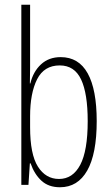

<svg xmlns="http://www.w3.org/2000/svg" viewBox="-20 -780 472 810"><path d="M107 -494Q107 -477 106.5 -459.5Q106 -442 106 -428H108Q120 -478 153 -508.5Q186 -539 236 -539Q312 -539 350 -470.5Q388 -402 388 -269Q388 -131 348 -60.5Q308 10 233 10Q185 10 155 -17.5Q125 -45 109 -91H106L100 0H70V-760H107ZM232 -504Q166 -504 136.5 -445.5Q107 -387 107 -290V-243Q107 -129 140 -77Q173 -25 229 -25Q287 -25 318.5 -84.5Q350 -144 350 -269Q350 -386 322 -445Q294 -504 232 -504Z"/></svg>

Font: Noto Sans Lao Looped ExtraCondensed ExtraLight
Style: Regular
Weight: 200
Width: 2
Designer: Mark Frömberg, Ben Mitchell
Foundry: The Fontpad Ltd
Version: Version 1.002; ttfautohint (v1.8.4.7-5d5b)